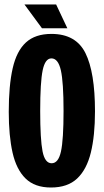

<svg xmlns="http://www.w3.org/2000/svg" viewBox="-20 -823 461 855"><path d="M207 12Q135 12 94 -28Q53 -68 36 -143Q19 -218 19 -325Q19 -442 36.5 -519Q54 -596 95.5 -634Q137 -672 209 -672Q318 -672 360.5 -586.5Q403 -501 403 -327Q403 -219 384.5 -143.5Q366 -68 323.5 -28Q281 12 207 12ZM210 -96Q240 -96 251.5 -148.5Q263 -201 263 -329Q263 -457 251 -510Q239 -563 209 -563Q181 -563 170 -510Q159 -457 159 -329Q159 -202 169.5 -149Q180 -96 210 -96ZM167 -697 89 -803H230L280 -697Z"/></svg>

Font: Bricolage Grotesque 96pt Condensed Bricolage Grotesque 48pt Condensed Regular
Style: Bold
Weight: 700
Width: 3
Designer: Mathieu Triay
Foundry: Atelier Triay
Version: Version 1.001; ttfautohint (v1.8.4.7-5d5b);gftools[0.9.33.de